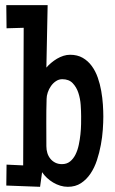

<svg xmlns="http://www.w3.org/2000/svg" viewBox="-20 -719 447 744"><path d="M380.4 -267.6Q380.4 -245.6 378.4 -216.8Q376.5 -188 370.8 -157.7Q365.2 -127.4 355.7 -98.4Q346.2 -69.3 330.8 -46.4Q315.4 -23.4 293.9 -9.3Q272.5 4.9 242.7 4.9Q228 4.9 213.6 0.5Q199.2 -3.9 186 -11.7Q172.9 -19.5 161.9 -29.8Q150.9 -40 143.1 -51.8L135.3 4.9L4.4 0L5.4 -81.1L69.8 -78.1L71.8 -611.3L5.4 -609.4L4.4 -699.2H164.6L159.7 -457Q167.5 -466.3 178.2 -475.3Q189 -484.4 200.9 -491.5Q212.9 -498.5 225.8 -502.7Q238.8 -506.8 251.5 -506.8Q279.8 -506.8 300.5 -494.9Q321.3 -482.9 335.7 -463.1Q350.1 -443.4 358.9 -418.2Q367.7 -393.1 372.3 -366.5Q377 -339.8 378.7 -314Q380.4 -288.1 380.4 -267.6ZM294.4 -268.6Q294.4 -287.1 292.7 -312Q291 -336.9 283.7 -359.1Q276.4 -381.3 261.7 -396.7Q247.1 -412.1 221.2 -412.1Q208 -412.1 196.8 -404.5Q185.5 -397 177.5 -385.5Q169.4 -374 165 -360.6Q160.6 -347.2 160.6 -335.9Q159.2 -290 159.4 -244.4Q159.7 -198.7 159.7 -152.3Q159.7 -138.2 163.6 -125.7Q167.5 -113.3 175.3 -103.8Q183.1 -94.2 194.3 -88.6Q205.6 -83 220.2 -83Q238.8 -83 251.5 -93.3Q264.2 -103.5 272.5 -120.1Q280.8 -136.7 285.2 -157.5Q289.6 -178.2 291.7 -198.7Q293.9 -219.2 294.2 -237.8Q294.4 -256.3 294.4 -268.6Z"/></svg>

Font: Maiden Orange
Style: Regular
Weight: 400
Designer: Astigmatic (AOETI)
Foundry: Astigmatic (AOETI)
Version: Version 1.000